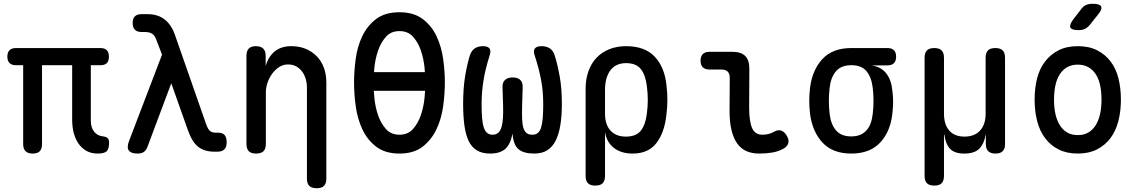

<svg xmlns="http://www.w3.org/2000/svg" viewBox="-20 -805 6040 1019"><path d="M498 10Q463 10 437.5 -5Q412 -20 395.5 -44.5Q379 -69 371 -101Q363 -133 363 -168V-459H203V-40Q203 -15 191 -2.5Q179 10 154 10Q128 10 115.5 -2.5Q103 -15 103 -40V-459H64Q42 -459 30.5 -470.5Q19 -482 19 -505Q19 -527 30.5 -538.5Q42 -550 65 -550H512Q536 -550 547 -538.5Q558 -527 558 -504Q558 -481 547 -470Q536 -459 514 -459H462V-165Q462 -128 479.5 -106Q497 -84 528 -81Q544 -79 551.5 -71.5Q559 -64 559 -49Q559 -14 546 -2Q533 10 498 10Z M762 -24Q755 -6 742.5 2Q730 10 711 10Q675 10 663.5 -6.5Q652 -23 665 -57L840 -515L808 -598Q800 -619 785.5 -627Q771 -635 751 -635H732Q708 -635 696 -647Q684 -659 684 -683Q684 -707 696 -718.5Q708 -730 732 -730H762Q818 -730 854 -701.5Q890 -673 908 -621L1074 -146Q1083 -120 1094 -110.5Q1105 -101 1123 -101H1135Q1161 -101 1172 -88.5Q1183 -76 1183 -50Q1183 -24 1170.5 -12Q1158 0 1134 0H1117Q1066 0 1033 -25Q1000 -50 978 -112L889 -363Z M1391 -316V-42Q1391 -15 1378.5 -2.5Q1366 10 1339 10Q1313 10 1300.5 -2.5Q1288 -15 1288 -42V-509Q1288 -535 1300.5 -547.5Q1313 -560 1338 -560Q1363 -560 1376.5 -547.5Q1390 -535 1390 -509V-455Q1404 -504 1438 -532Q1472 -560 1526 -560Q1568 -560 1602 -546Q1636 -532 1661 -506.5Q1686 -481 1699 -445.5Q1712 -410 1712 -367V143Q1712 169 1699.5 181.5Q1687 194 1661 194Q1634 194 1621.5 181.5Q1609 169 1609 143V-340Q1609 -364 1602.5 -386Q1596 -408 1583.5 -425Q1571 -442 1552.5 -452.5Q1534 -463 1508 -463Q1482 -463 1460.5 -448.5Q1439 -434 1423.5 -412.5Q1408 -391 1399.5 -365Q1391 -339 1391 -316Z M2100 10Q2024 10 1976.5 -26.5Q1929 -63 1903 -119Q1877 -175 1868 -241Q1859 -307 1859 -367Q1859 -425 1867.5 -490.5Q1876 -556 1902 -611.5Q1928 -667 1975.5 -703.5Q2023 -740 2100 -740Q2176 -740 2223.5 -704Q2271 -668 2297 -612.5Q2323 -557 2332 -492Q2341 -427 2341 -369Q2341 -308 2332 -241.5Q2323 -175 2296.5 -119Q2270 -63 2223 -26.5Q2176 10 2100 10ZM2100 -90Q2145 -90 2172 -120.5Q2199 -151 2213.5 -193.5Q2228 -236 2233 -284Q2235 -305 2236 -323H1964Q1965 -304 1967 -284Q1972 -236 1986.5 -193.5Q2001 -151 2028 -120.5Q2055 -90 2100 -90ZM2235 -422Q2234 -434 2233 -448Q2228 -495 2213.5 -537.5Q2199 -580 2172 -610Q2145 -640 2100 -640Q2055 -640 2028 -609.5Q2001 -579 1986.5 -536.5Q1972 -494 1967 -447Q1966 -434 1965 -422Z M2854 -560Q2881 -560 2898.5 -548Q2916 -536 2924 -511Q2939 -463 2950.5 -399.5Q2962 -336 2962 -254Q2962 -193 2954.5 -144.5Q2947 -96 2930.5 -61.5Q2914 -27 2886 -8.5Q2858 10 2815 10Q2760 10 2732.5 -12.5Q2705 -35 2700 -96Q2689 -38 2661 -14Q2633 10 2581 10Q2538 10 2510 -7.5Q2482 -25 2466.5 -58.5Q2451 -92 2444.5 -141Q2438 -190 2438 -254Q2438 -337 2448.5 -400.5Q2459 -464 2474 -512Q2482 -536 2499.5 -548Q2517 -560 2543 -560Q2568 -560 2577.5 -548.5Q2587 -537 2579 -512Q2567 -474 2559 -441.5Q2551 -409 2546 -377.5Q2541 -346 2538.5 -315.5Q2536 -285 2536 -251Q2536 -210 2538.5 -179.5Q2541 -149 2547.5 -129Q2554 -109 2565.5 -99.5Q2577 -90 2594 -90Q2614 -90 2625.5 -101.5Q2637 -113 2642.5 -133.5Q2648 -154 2649.5 -182.5Q2651 -211 2650 -246L2647 -342Q2646 -368 2660.5 -381Q2675 -394 2701 -394Q2727 -394 2741 -381Q2755 -368 2754 -342L2751 -243Q2750 -204 2751 -175Q2752 -146 2757.5 -127.5Q2763 -109 2774 -99.5Q2785 -90 2806 -90Q2823 -90 2834.5 -99.5Q2846 -109 2852 -129Q2858 -149 2860.5 -179.5Q2863 -210 2863 -251Q2863 -285 2860.5 -315.5Q2858 -346 2852.5 -376.5Q2847 -407 2838.5 -440Q2830 -473 2818 -510Q2809 -535 2818.5 -547.5Q2828 -560 2854 -560Z M3139 180Q3113 180 3100.5 167.5Q3088 155 3088 128V-334Q3088 -385 3103 -427Q3118 -469 3146 -498.5Q3174 -528 3214 -544Q3254 -560 3303 -560Q3402 -560 3454.5 -504.5Q3507 -449 3517 -354Q3522 -315 3522 -275.5Q3522 -236 3517 -197Q3507 -102 3464 -46Q3421 10 3338 10Q3276 10 3237.5 -20.5Q3199 -51 3191 -105V128Q3191 155 3178.5 167.5Q3166 180 3139 180ZM3302 -80Q3356 -80 3381 -111.5Q3406 -143 3413 -202Q3418 -239 3418 -275.5Q3418 -312 3413 -348Q3406 -407 3381 -438.5Q3356 -470 3302 -470Q3276 -470 3255 -460.5Q3234 -451 3220 -432.5Q3206 -414 3198.5 -388Q3191 -362 3191 -328V-202Q3191 -144 3220 -112Q3249 -80 3302 -80Z M3956 -234Q3956 -161 3971.5 -125.5Q3987 -90 4026 -90Q4042 -90 4057.5 -93.5Q4073 -97 4088 -106Q4111 -118 4127.5 -111.5Q4144 -105 4156 -84Q4169 -62 4163.5 -44.5Q4158 -27 4138 -16Q4111 -1 4079 4.5Q4047 10 4009 10Q3971 10 3941.5 -3Q3912 -16 3892.5 -43.5Q3873 -71 3862.5 -113.5Q3852 -156 3852 -215L3853 -392Q3853 -414 3842 -425Q3831 -436 3809 -436H3745Q3722 -436 3710 -448Q3698 -460 3698 -483Q3698 -506 3710 -518Q3722 -530 3745 -530H3868Q3913 -530 3935 -508Q3957 -486 3957 -441Z M4690 -458H4606Q4657 -450 4684 -415Q4711 -380 4716 -324Q4720 -294 4720 -263.5Q4720 -233 4716 -202Q4706 -107 4651.5 -48.5Q4597 10 4498 10Q4399 10 4345 -48.5Q4291 -107 4279 -202Q4275 -236 4275 -270Q4275 -304 4279 -338Q4291 -434 4345 -492Q4399 -550 4498 -550H4690Q4713 -550 4724.5 -538.5Q4736 -527 4736 -504Q4736 -482 4724.5 -470Q4713 -458 4690 -458ZM4498 -81Q4525 -81 4545 -89.5Q4565 -98 4579 -113.5Q4593 -129 4601 -151.5Q4609 -174 4612 -202Q4616 -236 4616 -270Q4616 -304 4612 -338Q4605 -396 4578.5 -427.5Q4552 -459 4498 -459Q4444 -459 4416.5 -426.5Q4389 -394 4383 -338Q4379 -304 4379 -270Q4379 -236 4383 -202Q4389 -146 4416.5 -113.5Q4444 -81 4498 -81Z M4939 180Q4912 180 4899.5 167.5Q4887 155 4887 128V-498Q4887 -525 4899.5 -537.5Q4912 -550 4939 -550Q4965 -550 4977.5 -537.5Q4990 -525 4990 -498V-202Q4990 -144 5018 -112Q5046 -80 5099 -80Q5152 -80 5181.5 -112Q5211 -144 5211 -202V-498Q5211 -525 5223.5 -537.5Q5236 -550 5263 -550Q5289 -550 5301.5 -537.5Q5314 -525 5314 -498V-41Q5314 -15 5301.5 -2.5Q5289 10 5263 10Q5238 10 5225 -2.5Q5212 -15 5212 -41V-95L5210 -85Q5202 -40 5176.5 -15Q5151 10 5098 10Q5046 10 5022.5 -15Q4999 -40 4993 -85Q4991 -95 4990.5 -95Q4990 -95 4990 -85V128Q4990 155 4977.5 167.5Q4965 180 4939 180Z M5700 10Q5641 10 5598 -12Q5555 -34 5526.5 -72Q5498 -110 5484.5 -162.5Q5471 -215 5471 -276Q5471 -337 5484 -388.5Q5497 -440 5526 -478Q5555 -516 5598 -538Q5641 -560 5700 -560Q5760 -560 5803 -538Q5846 -516 5874.5 -478.5Q5903 -441 5916 -389Q5929 -337 5929 -276Q5929 -215 5915.5 -162.5Q5902 -110 5873.5 -72Q5845 -34 5802 -12Q5759 10 5700 10ZM5700 -88Q5733 -88 5756.5 -102Q5780 -116 5795.5 -141Q5811 -166 5818.5 -200.5Q5826 -235 5826 -276Q5826 -317 5819 -351Q5812 -385 5796.5 -409.5Q5781 -434 5757 -448Q5733 -462 5700 -462Q5667 -462 5643 -448Q5619 -434 5603.5 -409Q5588 -384 5581 -350Q5574 -316 5574 -275Q5574 -234 5581.5 -200Q5589 -166 5604.5 -141Q5620 -116 5643.5 -102Q5667 -88 5700 -88ZM5764 -673Q5752 -658 5737.5 -651.5Q5723 -645 5705 -645Q5668 -645 5661 -658.5Q5654 -672 5676 -702L5717 -755Q5729 -772 5744 -778.5Q5759 -785 5779 -785Q5817 -785 5824 -770.5Q5831 -756 5807 -727Z"/></svg>

Font: Maple Mono NL Medium
Style: Regular
Weight: 500
Monospace: yes
Designer: subframe7536
Version: Version 7.000